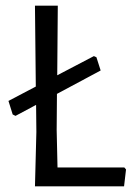

<svg xmlns="http://www.w3.org/2000/svg" viewBox="-20 -661 469 681"><path d="M427 -60 420 0H104L109 -193L108 -289L35 -250L25 -255L10 -303L107 -354L104 -641H185L183 -394L313 -462L322 -458L337 -411L182 -328L181 -200L184 -67H421Z"/></svg>

Font: Alegreya Sans
Style: Regular
Weight: 400
Designer: Juan Pablo del Peral
Foundry: Huerta Tipografica
Version: Version 2.008; ttfautohint (v1.6)